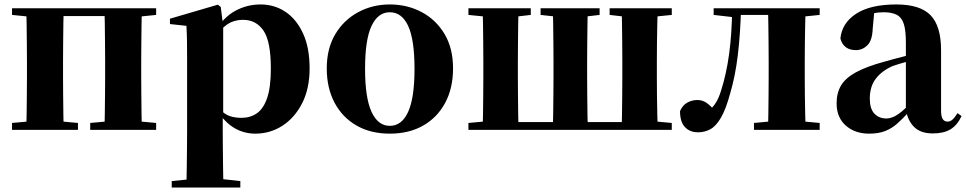

<svg xmlns="http://www.w3.org/2000/svg" viewBox="-20 -583 4337 862"><path d="M97 0Q99 -26 99.5 -68.5Q100 -111 100.5 -157Q101 -203 101 -238V-308Q101 -343 100.5 -389Q100 -435 99.5 -478Q99 -521 97 -546H266Q265 -521 264.5 -478Q264 -435 263.5 -389Q263 -343 263 -308V-238Q263 -203 263.5 -157Q264 -111 264.5 -68.5Q265 -26 266 0ZM449 0Q450 -26 450.5 -68.5Q451 -111 451.5 -157Q452 -203 452 -238V-308Q452 -343 451.5 -389Q451 -435 450.5 -478Q450 -521 449 -546H617Q616 -521 615.5 -478Q615 -435 614.5 -389Q614 -343 614 -308V-238Q614 -203 614.5 -157Q615 -111 615.5 -68.5Q616 -26 617 0ZM34 0V-31L144 -41H221L330 -31V0ZM385 0V-31L495 -41H573L681 -31V0ZM34 -516V-546H182V-505H144ZM534 -505V-546H681V-516L573 -505ZM182 -511V-546H534V-511Z M751 259V230L859 219H960L1059 230V259ZM817 259Q818 213 818.5 168.5Q819 124 819.5 83Q820 42 820 7V-320Q820 -369 819.5 -400Q819 -431 817 -467L743 -475V-499L958 -562L971 -552L981 -474L982 -468V-74L980 -60V6Q980 41 980.5 82.5Q981 124 981.5 168.5Q982 213 983 259ZM1126 17Q1076 17 1033.5 -7.5Q991 -32 956 -85H944L965 -94Q988 -70 1011 -62Q1034 -54 1065 -54Q1104 -54 1133.5 -74.5Q1163 -95 1179.5 -143.5Q1196 -192 1196 -275Q1196 -397 1163 -445.5Q1130 -494 1071 -494Q1043 -494 1017 -483Q991 -472 957 -433L940 -444H947Q984 -506 1036.5 -534.5Q1089 -563 1150 -563Q1212 -563 1261.5 -530Q1311 -497 1340.5 -433Q1370 -369 1370 -276Q1370 -185 1336.5 -119.5Q1303 -54 1248 -18.5Q1193 17 1126 17Z M1730 17Q1644 17 1580.5 -19.5Q1517 -56 1482 -122Q1447 -188 1447 -276Q1447 -365 1485 -429Q1523 -493 1587.5 -528Q1652 -563 1730 -563Q1809 -563 1873.5 -528.5Q1938 -494 1976 -430Q2014 -366 2014 -276Q2014 -187 1978.5 -121Q1943 -55 1879.5 -19Q1816 17 1730 17ZM1730 -18Q1784 -18 1812.5 -81Q1841 -144 1841 -274Q1841 -405 1812.5 -466.5Q1784 -528 1730 -528Q1677 -528 1648 -466.5Q1619 -405 1619 -274Q1619 -144 1648 -81Q1677 -18 1730 -18Z M2146 0Q2148 -26 2148.5 -68.5Q2149 -111 2149.5 -157Q2150 -203 2150 -238V-308Q2150 -343 2149.5 -389Q2149 -435 2148.5 -478Q2148 -521 2146 -546H2308Q2307 -521 2306.5 -478Q2306 -435 2305.5 -389Q2305 -343 2305 -308V-238Q2305 -203 2305.5 -157Q2306 -111 2306.5 -68.5Q2307 -26 2308 0ZM2461 0Q2463 -26 2463.5 -68.5Q2464 -111 2464.5 -157Q2465 -203 2465 -238V-308Q2465 -343 2464.5 -389Q2464 -435 2463.5 -478Q2463 -521 2461 -546H2619Q2618 -521 2617.5 -478Q2617 -435 2616.5 -389Q2616 -343 2616 -308V-238Q2616 -203 2616.5 -157Q2617 -111 2617.5 -68.5Q2618 -26 2619 0ZM2771 0Q2772 -26 2772.5 -68.5Q2773 -111 2773.5 -157Q2774 -203 2774 -238V-308Q2774 -343 2773.5 -389Q2773 -435 2772.5 -478Q2772 -521 2771 -546H2933Q2932 -521 2931 -478Q2930 -435 2929.5 -389Q2929 -343 2929 -308V-238Q2929 -203 2929.5 -157Q2930 -111 2931 -68.5Q2932 -26 2933 0ZM2083 -516V-546H2363V-516L2268 -505H2193ZM2407 -516V-546H2672V-516L2577 -505H2507ZM2717 -516V-546H2996V-516L2887 -505H2813ZM2083 0V-31L2192 -41H2230V0ZM2849 0V-41H2887L2996 -31V0ZM2230 0V-35H2849V0Z M3114 11Q3077 11 3055 -12.5Q3033 -36 3033 -84Q3044 -110 3065 -122Q3086 -134 3111 -134Q3133 -134 3151 -122Q3169 -110 3188 -87V-73H3165V-88Q3182 -103 3194 -122Q3206 -141 3216 -172Q3241 -249 3253.5 -341Q3266 -433 3267 -546H3307Q3304 -432 3292.5 -336Q3281 -240 3258 -163Q3239 -93 3217 -55Q3195 -17 3169.5 -3Q3144 11 3114 11ZM3184 -516V-546H3288V-505H3280ZM3289 -516V-546H3477V-516ZM3365 0V-31L3473 -41H3552L3660 -31V0ZM3428 0Q3429 -26 3429.5 -68.5Q3430 -111 3430.5 -157Q3431 -203 3431 -238V-308Q3431 -343 3430.5 -389Q3430 -435 3429.5 -478Q3429 -521 3428 -546H3597Q3596 -521 3595 -478Q3594 -435 3593.5 -389Q3593 -343 3593 -308V-238Q3593 -203 3593.5 -157Q3594 -111 3595 -68.5Q3596 -26 3597 0ZM3512 -505V-546H3660V-516L3552 -505Z M3882 17Q3818 17 3777 -19.5Q3736 -56 3736 -119Q3736 -165 3755.5 -198.5Q3775 -232 3822 -258Q3869 -284 3950 -306Q3988 -317 4039.5 -330Q4091 -343 4131 -353V-327Q4091 -317 4051.5 -306Q4012 -295 3989 -287Q3940 -266 3912.5 -230.5Q3885 -195 3885 -140Q3885 -95 3905.5 -73Q3926 -51 3960 -51Q3973 -51 3989.5 -57.5Q4006 -64 4028.5 -82.5Q4051 -101 4082 -136L4101 -80H4060Q4032 -49 4007.5 -27.5Q3983 -6 3953.5 5.5Q3924 17 3882 17ZM4168 16Q4113 16 4084 -13Q4055 -42 4047 -91V-93V-393Q4047 -445 4038 -474.5Q4029 -504 4007 -516Q3985 -528 3947 -528Q3923 -528 3897 -523Q3871 -518 3833 -505L3905 -529L3898 -453Q3896 -401 3874 -379.5Q3852 -358 3823 -358Q3767 -358 3753 -410Q3760 -480 3824 -521.5Q3888 -563 4004 -563Q4111 -563 4158 -514.5Q4205 -466 4205 -357V-88Q4205 -60 4212.5 -48.5Q4220 -37 4234 -37Q4245 -37 4255 -45Q4265 -53 4279 -75L4297 -62Q4278 -21 4247.5 -2.5Q4217 16 4168 16Z"/></svg>

Font: Noto Serif JP Black
Style: Regular
Weight: 900
Designer: Ryoko NISHIZUKA 西塚涼子 (kana & ideographs); Frank Grießhammer (Latin, Greek & Cyrillic); Wenlong ZHANG 张文龙 (bopomofo); San
Foundry: Adobe
Version: Version 2.003-H1;hotconv 1.1.1;makeotfexe 2.6.0